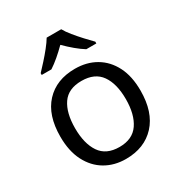

<svg xmlns="http://www.w3.org/2000/svg" viewBox="-181 -893 967 1029"><g transform="rotate(-30 302.5 -378.0)"><path d="M551 -269Q551 -136 483.5 -63Q416 10 301 10Q230 10 174.5 -22.5Q119 -55 87 -117.5Q55 -180 55 -269Q55 -402 122 -474Q189 -546 304 -546Q377 -546 432.5 -513.5Q488 -481 519.5 -419.5Q551 -358 551 -269ZM146 -269Q146 -174 183.5 -118.5Q221 -63 303 -63Q384 -63 422 -118.5Q460 -174 460 -269Q460 -364 422 -418Q384 -472 302 -472Q220 -472 183 -418Q146 -364 146 -269ZM347 -766Q359 -744 381.5 -716.5Q404 -689 428.5 -662.5Q453 -636 472 -617V-606H410Q384 -622 356 -645.5Q328 -669 301 -696Q274 -669 247 -646Q220 -623 194 -606H134V-617Q153 -637 176.5 -663Q200 -689 222 -716.5Q244 -744 257 -766Z"/></g></svg>

Font: Noto Sans Ogham
Style: Regular
Weight: 400
Designer: Monotype Design Team
Foundry: Monotype Imaging Inc.
Version: Version 2.001; ttfautohint (v1.8.4.7-5d5b)